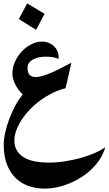

<svg xmlns="http://www.w3.org/2000/svg" viewBox="-20 -754 642 1134"><path d="M243.2 -672.4Q231 -648.9 218.3 -625Q205.6 -601.1 193.4 -578.1Q175.8 -588.9 159.4 -598.6Q143.1 -608.4 126 -619.6Q117.7 -625 108.6 -630.6Q99.6 -636.2 91.3 -641.6Q97.2 -652.3 103 -663.6Q108.9 -674.8 114.3 -684.6Q120.6 -696.3 127.2 -708.7Q133.8 -721.2 140.6 -733.9ZM599.6 122.6Q588.9 157.2 568.6 188Q548.3 218.8 521 245.1Q493.7 271.5 460.4 292.7Q427.2 314 391.4 328.9Q355.5 343.8 317.9 351.8Q280.3 359.9 243.7 359.9Q195.3 359.9 151.6 345.5Q107.9 331.1 74.7 299.8Q41.5 268.6 21.7 219.5Q2 170.4 2 101.1Q2 68.4 11 28.1Q20 -12.2 35.2 -52.5Q50.3 -92.8 70.3 -129.9Q90.3 -167 112.8 -193.8V-197.3Q85 -225.1 69.1 -257.3Q53.2 -289.6 53.2 -318.8Q53.2 -355.5 68.6 -389.6Q84 -423.8 108.9 -450.2Q133.8 -476.6 165 -492.4Q196.3 -508.3 228.5 -508.3Q250.5 -508.3 268.6 -500.7Q286.6 -493.2 299.3 -480.7Q312 -468.3 319.1 -452.1Q326.2 -436 326.2 -418.5V-406.2Q310.1 -413.1 290.8 -416.3Q271.5 -419.4 250.5 -419.4Q230 -419.4 210.7 -415.5Q191.4 -411.6 176.3 -403.6Q161.1 -395.5 151.9 -383.3Q142.6 -371.1 142.6 -354Q142.6 -324.7 154.8 -311.8Q167 -298.8 190.4 -298.8Q206.5 -298.8 228.5 -304.9Q250.5 -311 277.3 -322.3Q304.2 -333.5 335.4 -349.1Q366.7 -364.7 401.4 -383.3Q400.9 -379.9 398.4 -368.9Q396 -357.9 392.6 -343.3Q389.2 -328.6 385.5 -312.3Q381.8 -295.9 378.4 -281.2Q374.5 -264.2 371.3 -250.5Q368.2 -236.8 367.2 -232.9Q328.6 -223.6 291 -205.1Q253.4 -186.5 219.7 -162.1Q186 -137.7 157.7 -108.4Q129.4 -79.1 108.9 -47.9Q88.4 -16.6 76.7 14.9Q64.9 46.4 64.9 75.7Q64.9 112.3 81.3 137.5Q97.7 162.6 125.5 178Q153.3 193.4 190.2 200Q227.1 206.5 268.1 206.5Q314.9 206.5 364.5 198.7Q414.1 190.9 459.5 178Q504.9 165 541.7 148.9Q578.6 132.8 599.6 116.2Z"/></svg>

Font: XB Khoramshahr
Style: Bold
Weight: 700
Designer: Behnam
Foundry: Irmug
Version: Version 8.005 2009